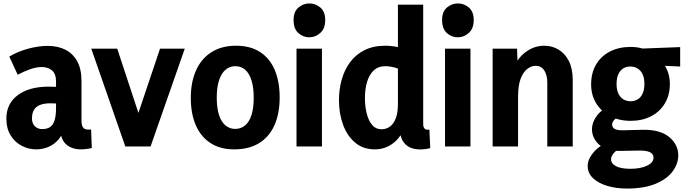

<svg xmlns="http://www.w3.org/2000/svg" viewBox="-20 -852 3989 1117"><path d="M330 -114H354Q345 -69 320 -40Q295 -11 261 3Q227 17 191 17Q146 17 106 -4Q66 -25 41.5 -65Q17 -105 17 -162Q17 -249 83.5 -298.5Q150 -348 264 -348Q284 -348 316.5 -346.5Q349 -345 372 -340V-244Q347 -248 324.5 -249.5Q302 -251 273 -251Q237 -251 213 -241.5Q189 -232 177.5 -212.5Q166 -193 166 -162Q166 -134 183 -117.5Q200 -101 225 -101Q254 -101 271.5 -113Q289 -125 297.5 -152Q306 -179 306 -223V-377Q306 -422 283 -442Q260 -462 222 -462Q192 -462 156 -449.5Q120 -437 83 -417L34 -523Q83 -552 143 -568.5Q203 -585 257 -585Q317 -585 361 -562.5Q405 -540 429.5 -495Q454 -450 454 -382V-151Q454 -123 463 -110.5Q472 -98 494 -98Q497 -98 501.5 -98Q506 -98 510 -99L514 9Q498 13 481.5 15Q465 17 451 17Q397 17 363.5 -13.5Q330 -44 330 -114Z M911 -569H1055L856 0H709L511 -569H662L807 -129H763Z M1456 -282Q1456 -344 1443 -385Q1430 -426 1406 -446.5Q1382 -467 1349 -467Q1317 -467 1292.5 -446.5Q1268 -426 1254.5 -385.5Q1241 -345 1241 -285Q1241 -224 1254 -183.5Q1267 -143 1291.5 -122.5Q1316 -102 1348 -102Q1381 -102 1405.5 -122Q1430 -142 1443 -182.5Q1456 -223 1456 -282ZM1607 -285Q1607 -190 1576 -122Q1545 -54 1486 -18.5Q1427 17 1343 17Q1260 17 1203.5 -20.5Q1147 -58 1118.5 -125Q1090 -192 1090 -282Q1090 -375 1121 -443.5Q1152 -512 1211 -549Q1270 -586 1353 -586Q1437 -586 1493.5 -549Q1550 -512 1578.5 -444.5Q1607 -377 1607 -285Z M1705 0V-569H1853V0ZM1779 -635Q1743 -635 1715.5 -660Q1688 -685 1688 -735Q1688 -784 1716 -808Q1744 -832 1780 -832Q1816 -832 1844 -808Q1872 -784 1872 -735Q1872 -686 1843.5 -660.5Q1815 -635 1779 -635Z M2442 -825V-130Q2442 -112 2450.5 -103.5Q2459 -95 2478 -98L2483 10Q2433 22 2392.5 14.5Q2352 7 2328.5 -24.5Q2305 -56 2305 -116V-148H2346Q2324 -66 2274.5 -24.5Q2225 17 2161 17Q2093 17 2046.5 -22Q2000 -61 1976 -126Q1952 -191 1952 -269Q1952 -332 1968 -389Q1984 -446 2017 -490.5Q2050 -535 2101 -560.5Q2152 -586 2222 -586Q2260 -586 2300 -577Q2340 -568 2392 -539L2301 -451Q2280 -459 2259.5 -463Q2239 -467 2223 -467Q2180 -467 2153.5 -441.5Q2127 -416 2115 -374Q2103 -332 2103 -282Q2103 -233 2113.5 -191.5Q2124 -150 2145 -125Q2166 -100 2199 -100Q2229 -100 2250.5 -117Q2272 -134 2283.5 -166.5Q2295 -199 2295 -246V-825Z M2569 0V-569H2717V0ZM2643 -635Q2607 -635 2579.5 -660Q2552 -685 2552 -735Q2552 -784 2580 -808Q2608 -832 2644 -832Q2680 -832 2708 -808Q2736 -784 2736 -735Q2736 -686 2707.5 -660.5Q2679 -635 2643 -635Z M3164 0V-371Q3164 -415 3146.5 -442Q3129 -469 3097 -469Q3071 -469 3047.5 -451Q3024 -433 3009 -394Q2994 -355 2994 -290V0H2846V-569H2988L2994 -398H2948Q2971 -492 3025.5 -539Q3080 -586 3146 -586Q3192 -586 3229.5 -563.5Q3267 -541 3289.5 -497Q3312 -453 3312 -386V0Z M3729 -364Q3729 -398 3718.5 -420Q3708 -442 3689.5 -453.5Q3671 -465 3647 -465Q3624 -465 3606 -454Q3588 -443 3577.5 -420.5Q3567 -398 3567 -363Q3567 -330 3577.5 -307.5Q3588 -285 3606.5 -274Q3625 -263 3649 -263Q3672 -263 3690 -274Q3708 -285 3718.5 -307.5Q3729 -330 3729 -364ZM3877 -363Q3877 -299 3848 -250.5Q3819 -202 3767.5 -175.5Q3716 -149 3649 -149Q3582 -149 3530 -176Q3478 -203 3448.5 -251Q3419 -299 3419 -361Q3419 -427 3447.5 -476Q3476 -525 3528 -552Q3580 -579 3649 -579Q3713 -579 3764.5 -550Q3816 -521 3846.5 -472.5Q3877 -424 3877 -363ZM3937 -578V-465L3756 -473L3649 -567ZM3549 -41 3602 3Q3568 19 3551.5 38Q3535 57 3535 74Q3535 100 3564 115Q3593 130 3648 130Q3706 130 3744 112Q3782 94 3782 65Q3782 42 3759 32.5Q3736 23 3696 24L3582 26Q3531 27 3496 9.5Q3461 -8 3442.5 -37Q3424 -66 3424 -99Q3424 -142 3455 -182Q3486 -222 3550 -241L3567 -166Q3554 -157 3547.5 -147Q3541 -137 3541 -129Q3541 -109 3558 -101Q3575 -93 3606 -94L3716 -97Q3820 -99 3873 -55Q3926 -11 3926 52Q3926 100 3893.5 144.5Q3861 189 3794.5 217Q3728 245 3627 245Q3567 245 3515 230Q3463 215 3431 185.5Q3399 156 3399 113Q3399 73 3436 31Q3473 -11 3549 -41Z"/></svg>

Font: Yaldevi ExtraLight
Style: Bold
Weight: 700
Version: Version 1.100